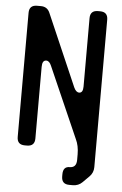

<svg xmlns="http://www.w3.org/2000/svg" viewBox="-60 -752 625 985"><g transform="rotate(5 252.5 -259.5)"><path d="M90 9H101Q141 9 141 -31V-400Q141 -434 162 -434Q178 -434 188 -410L348 -46Q364 -13 364 31V60Q364 100 329 100Q295 100 295 140V151Q295 191 335 191H353Q382 191 402 171L435 138Q455 118 455 89V-670Q455 -710 415 -710H404Q364 -710 364 -670V-318Q364 -285 344 -285Q328 -285 317 -309L156 -680Q143 -710 110 -710H90Q50 -710 50 -670V-31Q50 9 90 9Z"/></g></svg>

Font: WD-XL Lubrifont TC
Style: Regular
Weight: 400
Designer: [WD-XL Lubrifont] Copyright 2020-2022 (c) NightFurySL2001, Skr-ZERO; [ZCOOL QingKe HuangYou] Copyright 2018-2022 (c) The
Version: Version 2.001;hotconv 1.1.1;makeotfexe 2.6.0